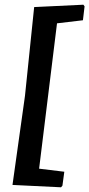

<svg xmlns="http://www.w3.org/2000/svg" viewBox="-20 -668 379 815"><path d="M334 -648 339 -641 332 -582 222 -569 146 48 253 61 245 120 239 127 33 117 86 -261 125 -638Z"/></svg>

Font: Alegreya Sans
Style: Bold Italic
Weight: 700
Italic angle: -7°
Designer: Juan Pablo del Peral
Foundry: Huerta Tipografica
Version: Version 2.007